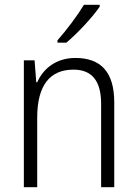

<svg xmlns="http://www.w3.org/2000/svg" viewBox="-20 -785 576 805"><path d="M398 -757V-765H332C305 -720 260 -660 221 -616V-606H258C305 -645 369 -714 398 -757ZM296 -542C215 -542 161 -497 136 -440H132L125 -532H80V0H136V-292C136 -427 189 -493 288 -493C364 -493 404 -448 404 -349V0H459V-356C459 -484 402 -542 296 -542Z"/></svg>

Font: Noto Sans Telugu SemiCondensed Light
Style: Regular
Weight: 300
Width: 4
Designer: Jelle Bosma - Monotype Design Team
Foundry: Monotype Imaging Inc.
Version: Version 2.005